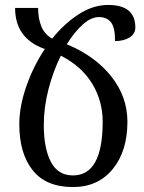

<svg xmlns="http://www.w3.org/2000/svg" viewBox="-20 -746 584 776"><path d="M495 -254Q495 -135 435.5 -62.5Q376 10 275 10Q166 10 112 -58Q58 -126 58 -244Q58 -315 86 -396Q114 -477 161 -548Q41 -590 41 -714H134Q134 -672 147 -639.5Q160 -607 191 -590Q239 -650 297.5 -688Q356 -726 417 -726Q527 -726 527 -635Q527 -609 503.5 -594.5Q480 -580 445 -580Q445 -636 428 -656.5Q411 -677 380 -677Q348 -677 314 -646.5Q280 -616 250 -567Q364 -520 429.5 -437.5Q495 -355 495 -254ZM275 -37Q395 -37 395 -254Q395 -338 352.5 -408Q310 -478 226 -521Q195 -459 176 -385.5Q157 -312 157 -241Q157 -147 185.5 -92Q214 -37 275 -37Z"/></svg>

Font: Noto Serif Armenian Condensed Regular
Style: Regular
Weight: 400
Width: 3
Designer: Monotype Design Team
Foundry: Monotype Imaging Inc.
Version: Version 1.900